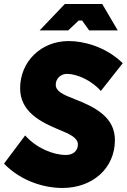

<svg xmlns="http://www.w3.org/2000/svg" viewBox="-28 -920 630 954"><path d="M282 14C432 14 543 -84 543 -224C543 -336 448 -387 344 -427C284 -450 249 -467 249 -499C249 -529 273 -553 305 -553C354 -553 428 -520 473 -468L582 -606C495 -690 386 -716 313 -716C176 -716 72 -614 72 -481C72 -363 177 -312 269 -274C316 -255 359 -236 359 -202C359 -171 336 -150 300 -150C236 -150 153 -184 97 -247L-8 -107C79 -17 196 14 282 14ZM169 -769H311L363 -818H380L415 -769H557L480 -900H294Z"/></svg>

Font: Fixel Text 20240404 ExtraBold
Style: Italic
Weight: 800
Width: 4
Italic angle: -10°
Designer: AlfaBravo + MacPaw
Foundry: Kyrylo Tkachov, Marchela Mozhyna, Serhii Makarenko, Maria Weinstein, Zakhar Kryvoshyya
Version: Version 1.211;Glyphs 3.2 (3225)